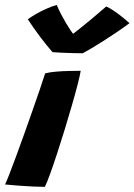

<svg xmlns="http://www.w3.org/2000/svg" viewBox="-47 -746 538 768"><path d="M132.4 1.4Q112.1 1.4 85.8 0.2Q59.4 -1 30.5 -3.2Q1.6 -5.4 -26.8 -8.1Q-21.4 -19 -9.8 -48.6Q1.8 -78.2 17 -119.6Q32.2 -161 49.1 -207.9Q65.9 -254.9 82.1 -301.2Q98.4 -347.6 111.9 -387.1Q125.4 -426.6 133.6 -452.5Q152.1 -457.5 179.1 -459.6Q206.1 -461.8 232.7 -462.2Q259.2 -462.8 275.8 -462.8Q273.1 -445.6 263.9 -409.3Q254.6 -373 240.9 -325.7Q227.2 -278.4 211.8 -227.8Q196.2 -177.1 181 -130.6Q165.8 -84.1 153 -49.1Q140.2 -14.1 132.4 1.4ZM377.9 -720.1Q389.9 -715 404.7 -705.2Q419.5 -695.5 433.6 -684.6Q447.8 -673.8 457.9 -664.9Q468 -656.1 470.9 -653.2Q446.5 -635.1 418.8 -616.4Q391.1 -597.8 364.7 -581Q338.2 -564.2 316.9 -551.6Q295.6 -538.9 283.9 -533Q266.9 -533 243.6 -533.6Q220.4 -534.2 198.6 -535.2Q176.9 -536.2 163.1 -537.4Q138.2 -565.9 114.2 -597.8Q90.1 -629.6 64.2 -668.8Q76.9 -678.2 96.8 -689.8Q116.6 -701.2 139 -711.2Q161.4 -721.2 179.9 -726.1Q187.9 -707.1 197.8 -688.2Q207.6 -669.4 217.5 -652.8Q227.4 -636.1 235.6 -624.2Q243.8 -612.2 248.8 -607.2H240.9Q249.2 -613.4 271.6 -631.2Q294 -649.1 322.6 -672.8Q351.1 -696.4 377.9 -720.1Z"/></svg>

Font: Grandstander Thin
Style: Italic
Weight: 100
Italic angle: -15°
Designer: Tyler Finck
Foundry: Etcetera Type Co
Version: Version 1.200